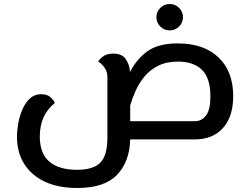

<svg xmlns="http://www.w3.org/2000/svg" viewBox="-20 -697 1251 960"><path d="M366 243Q272 243 204.5 211.5Q137 180 101 122.5Q65 65 65 -13Q65 -45 71.5 -81.5Q78 -118 92.5 -151Q107 -184 130 -205Q153 -226 186 -226Q217 -226 233.5 -210Q250 -194 254 -182Q179 -122 179 -15Q179 71 227 111.5Q275 152 365 152Q447 152 482 116Q517 80 517 -9V-312Q517 -340 501.5 -360.5Q486 -381 471 -389Q477 -401 495.5 -415Q514 -429 547 -429Q590 -429 609 -401Q628 -373 630 -337Q663 -402 717.5 -441Q772 -480 869 -480Q999 -480 1072.5 -410Q1146 -340 1146 -216Q1146 -114 1095 -57Q1044 0 954 0H631Q628 112 565 177.5Q502 243 366 243ZM871 -389Q812 -389 770.5 -368Q729 -347 702 -314Q675 -281 658 -243Q641 -205 631 -170V-91H954Q989 -91 1010.5 -120Q1032 -149 1032 -215Q1032 -307 989.5 -348Q947 -389 871 -389ZM829 -545Q801 -545 781.5 -564.5Q762 -584 762 -611Q762 -638 781.5 -657.5Q801 -677 829 -677Q856 -677 875.5 -657.5Q895 -638 895 -611Q895 -584 875.5 -564.5Q856 -545 829 -545Z"/></svg>

Font: El Messiri SemiBold
Style: Regular
Weight: 600
Designer: Mohamed Gaber
Foundry: Kief Type Foundry
Version: Version 2.020; ttfautohint (v1.8.3)